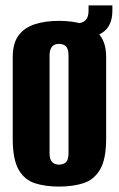

<svg xmlns="http://www.w3.org/2000/svg" viewBox="-20 -677 439 709"><path d="M198 12Q147 12 108.5 -0.5Q70 -13 48.5 -51Q27 -89 27 -165V-466Q27 -517 48.5 -546Q70 -575 108.5 -587.5Q147 -600 198 -600Q249 -600 288 -587.5Q327 -575 349.5 -546Q372 -517 372 -466V-166Q372 -89 349.5 -51Q327 -13 288 -0.5Q249 12 198 12ZM198 -69Q208 -69 216.5 -73Q225 -77 229 -86.5Q233 -96 233 -112V-472Q233 -487 229 -497Q225 -507 216.5 -511Q208 -515 198 -515Q188 -515 180 -511Q172 -507 167.5 -497Q163 -487 163 -472V-112Q163 -96 167.5 -86.5Q172 -77 180 -73Q188 -69 198 -69ZM245 -532 244 -591H263Q307 -591 307 -637V-657H395V-638Q395 -580 357.5 -556Q320 -532 245 -532Z"/></svg>

Font: Alumni Sans ExtraBold
Style: Regular
Weight: 800
Designer: Robert E. Leuschke
Foundry: Robert E. Leuschke
Version: Version 1.018